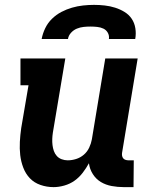

<svg xmlns="http://www.w3.org/2000/svg" viewBox="-20 -760 640 788"><path d="M200 8Q172 8 146 -1Q120 -10 102.5 -28.5Q85 -47 75.5 -72Q66 -97 63 -123.5Q60 -150 61.5 -178Q63 -206 67 -234L97 -410H64V-520H248L197 -216Q195 -203 194.5 -190Q194 -177 195.5 -164.5Q197 -152 201 -140.5Q205 -129 213 -120Q221 -111 233 -106.5Q245 -102 258 -102Q275 -102 292.5 -107.5Q310 -113 324 -125Q338 -137 346 -154Q354 -171 357 -188L412 -520H545L481 -133Q480 -127 481 -121Q482 -115 485.5 -110.5Q489 -106 495 -104Q501 -102 507 -102H529L528 8H488Q463 8 438.5 3.5Q414 -1 394 -13Q374 -25 361 -45.5Q348 -66 345 -90Q334 -70 319.5 -51Q305 -32 286 -18.5Q267 -5 244 1.5Q221 8 200 8ZM151 -600Q155 -622 165.5 -644Q176 -666 193.5 -683Q211 -700 232 -711Q253 -722 275.5 -728.5Q298 -735 321 -737.5Q344 -740 366 -740Q388 -740 410 -737.5Q432 -735 452.5 -728.5Q473 -722 491 -711Q509 -700 520.5 -683Q532 -666 535.5 -644Q539 -622 535 -600H427Q429 -614 422.5 -625.5Q416 -637 404.5 -642.5Q393 -648 379 -649.5Q365 -651 351 -651Q337 -651 323 -649.5Q309 -648 295.5 -642.5Q282 -637 271.5 -625.5Q261 -614 259 -600Z"/></svg>

Font: Iosevka HT Extrabold Extended
Style: Italic
Weight: 800
Width: 7
Italic angle: -9°
Monospace: yes
Designer: Belleve Invis
Foundry: Belleve Invis
Version: Version 32.3.0; ttfautohint (v1.8.4)